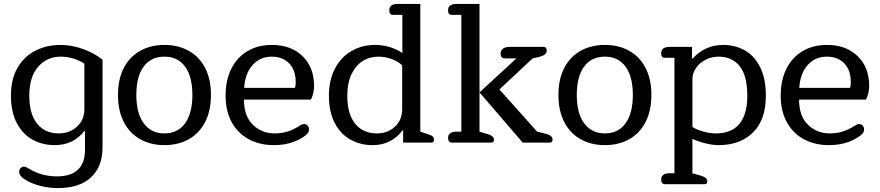

<svg xmlns="http://www.w3.org/2000/svg" viewBox="-20 -730 4505 983"><path d="M114 193Q78 172 78 150Q78 138 85.5 130.5Q93 123 103 123Q109 123 116.5 127Q124 131 127 133Q192 173 272 173Q343 173 379 138.5Q415 104 415 38V-59H411Q387 -26 349 -6.5Q311 13 259 13Q198 13 147.5 -14.5Q97 -42 66.5 -99Q36 -156 36 -240Q36 -325 70 -383.5Q104 -442 162 -471Q220 -500 290 -500Q347 -500 405.5 -479Q464 -458 505 -424V24Q505 123 446 178Q387 233 276 233Q232 233 188 222Q144 211 114 193ZM412 -171V-404Q387 -421 355 -430.5Q323 -440 291 -440Q221 -440 175.5 -388.5Q130 -337 130 -240Q130 -147 170 -97Q210 -47 281 -47Q336 -47 374 -81.5Q412 -116 412 -171Z M584 -244Q584 -325 614 -382.5Q644 -440 698 -470Q752 -500 822 -500Q892 -500 946 -470Q1000 -440 1030 -382.5Q1060 -325 1060 -244Q1060 -163 1030 -105Q1000 -47 946 -17Q892 13 822 13Q752 13 698 -17Q644 -47 614 -105Q584 -163 584 -244ZM965 -244Q965 -338 927.5 -389Q890 -440 822 -440Q753 -440 715.5 -389Q678 -338 678 -244Q678 -150 716 -98.5Q754 -47 822 -47Q890 -47 927.5 -98.5Q965 -150 965 -244Z M1135 -240Q1135 -320 1164.5 -378.5Q1194 -437 1247.5 -468.5Q1301 -500 1372 -500Q1470 -500 1529 -442.5Q1588 -385 1588 -290Q1588 -254 1572 -220H1229Q1229 -136 1274.5 -91.5Q1320 -47 1386 -47Q1422 -47 1452 -56.5Q1482 -66 1512 -85Q1527 -95 1536 -95Q1547 -95 1554.5 -87Q1562 -79 1562 -67Q1562 -55 1553.5 -45.5Q1545 -36 1527 -25Q1466 13 1382 13Q1310 13 1254 -17Q1198 -47 1166.5 -104Q1135 -161 1135 -240ZM1490 -280Q1494 -291 1494 -309Q1494 -371 1460.5 -405.5Q1427 -440 1371 -440Q1312 -440 1273.5 -397.5Q1235 -355 1230 -280Z M1664 -240Q1664 -319 1694.5 -378Q1725 -437 1779 -468.5Q1833 -500 1900 -500Q1976 -500 2040 -459V-654H1992Q1973 -654 1973 -677Q1973 -710 2016 -710H2132V-56L2171 -43Q2188 -38 2195 -31.5Q2202 -25 2202 -14Q2202 0 2188 0H2044V-62H2040Q2015 -28 1977 -7.5Q1939 13 1888 13Q1826 13 1775.5 -14.5Q1725 -42 1694.5 -99Q1664 -156 1664 -240ZM2039 -171V-396Q2015 -417 1983 -428.5Q1951 -440 1917 -440Q1872 -440 1836 -417Q1800 -394 1779 -349Q1758 -304 1758 -240Q1758 -147 1798 -97Q1838 -47 1910 -47Q1965 -47 2002 -81.5Q2039 -116 2039 -171Z M2274 -24Q2274 -40 2285.5 -48Q2297 -56 2317 -56H2342V-654H2293Q2274 -654 2274 -677Q2274 -694 2285.5 -702Q2297 -710 2317 -710H2435V-56L2478 -43Q2509 -34 2509 -14Q2509 0 2496 0H2293Q2284 0 2279 -6.5Q2274 -13 2274 -24ZM2435 -257 2624 -431H2564Q2554 -431 2548.5 -437.5Q2543 -444 2543 -455Q2543 -472 2555.5 -481Q2568 -490 2589 -490H2763Q2779 -490 2779 -470Q2779 -449 2745 -440L2707 -431L2537 -272L2730 -56L2775 -45Q2809 -37 2809 -15Q2809 0 2795 0H2656Z M2839 -244Q2839 -325 2869 -382.5Q2899 -440 2953 -470Q3007 -500 3077 -500Q3147 -500 3201 -470Q3255 -440 3285 -382.5Q3315 -325 3315 -244Q3315 -163 3285 -105Q3255 -47 3201 -17Q3147 13 3077 13Q3007 13 2953 -17Q2899 -47 2869 -105Q2839 -163 2839 -244ZM3220 -244Q3220 -338 3182.5 -389Q3145 -440 3077 -440Q3008 -440 2970.5 -389Q2933 -338 2933 -244Q2933 -150 2971 -98.5Q3009 -47 3077 -47Q3145 -47 3182.5 -98.5Q3220 -150 3220 -244Z M3365 189Q3365 173 3376.5 165Q3388 157 3408 157H3433V-434H3384Q3365 -434 3365 -457Q3365 -474 3376.5 -482Q3388 -490 3408 -490H3523V-431L3526 -430Q3590 -500 3682 -500Q3744 -500 3793.5 -472Q3843 -444 3872 -385.5Q3901 -327 3901 -240Q3901 -117 3835.5 -52Q3770 13 3659 13Q3629 13 3592 4Q3555 -5 3525 -19V157L3570 170Q3586 175 3593.5 181.5Q3601 188 3601 199Q3601 213 3587 213H3384Q3375 213 3370 206.5Q3365 200 3365 189ZM3806 -239Q3806 -343 3767 -391.5Q3728 -440 3659 -440Q3625 -440 3594 -425Q3563 -410 3544 -383Q3525 -356 3525 -324V-80Q3548 -65 3582 -56Q3616 -47 3644 -47Q3725 -47 3765.5 -95.5Q3806 -144 3806 -239Z M3977 -240Q3977 -320 4006.5 -378.5Q4036 -437 4089.5 -468.5Q4143 -500 4214 -500Q4312 -500 4371 -442.5Q4430 -385 4430 -290Q4430 -254 4414 -220H4071Q4071 -136 4116.5 -91.5Q4162 -47 4228 -47Q4264 -47 4294 -56.5Q4324 -66 4354 -85Q4369 -95 4378 -95Q4389 -95 4396.5 -87Q4404 -79 4404 -67Q4404 -55 4395.5 -45.5Q4387 -36 4369 -25Q4308 13 4224 13Q4152 13 4096 -17Q4040 -47 4008.5 -104Q3977 -161 3977 -240ZM4332 -280Q4336 -291 4336 -309Q4336 -371 4302.5 -405.5Q4269 -440 4213 -440Q4154 -440 4115.5 -397.5Q4077 -355 4072 -280Z"/></svg>

Font: Maitree Medium
Style: Regular
Weight: 500
Designer: CadsonDemak Team
Foundry: CadsonDemak
Version: Version 1.000